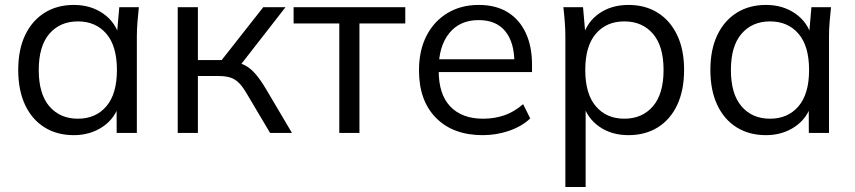

<svg xmlns="http://www.w3.org/2000/svg" viewBox="-20 -531 3415 767"><path d="M274.8 8.9Q207.7 8.9 157.7 -22.3Q107.7 -53.5 80.2 -112Q52.8 -170.5 52.8 -251.4Q52.8 -332.9 80.5 -390.8Q108.2 -448.8 158.2 -480.1Q208.2 -511.3 274.8 -511.3Q342.5 -511.3 392 -476.9Q441.6 -442.5 457.6 -383.1H446.1L456.5 -502.3H534.7Q531.7 -472.9 529.2 -443.6Q526.7 -414.2 526.7 -385.9V0H446.1L445.7 -118.3H457.1Q441.1 -59.4 391.1 -25.2Q341 8.9 274.8 8.9ZM291.2 -56.8Q362.4 -56.8 404.8 -106.3Q447.1 -155.7 447.1 -251.4Q447.1 -347.1 404.8 -396.3Q362.4 -445.5 291.2 -445.5Q220 -445.5 177.4 -396.3Q134.8 -347.1 134.8 -251.4Q134.8 -155.7 177.2 -106.3Q219.6 -56.8 291.2 -56.8Z M690 0V-502.3H770.5V-291.1H865.6L1031.7 -502.3H1120.6L931.4 -259.4L908.6 -284Q937.7 -281 958.7 -270.1Q979.6 -259.2 999.4 -236.9Q1019.2 -214.6 1042.4 -175.7L1146.3 0H1058.9L966.5 -155.7Q949.8 -184.5 934.4 -199.9Q919 -215.3 899.6 -221.4Q880.2 -227.4 851.3 -227.4H770.5V0Z M1335.4 0V-437.2H1152.9V-502.3H1599V-437.2H1415.9V0Z M1908.3 8.9Q1790.3 8.9 1722.1 -59.7Q1653.8 -128.4 1653.8 -249.9Q1653.8 -329.4 1683.7 -387.9Q1713.7 -446.3 1767.6 -478.8Q1821.5 -511.3 1892.3 -511.3Q1961 -511.3 2008.2 -482.1Q2055.3 -453 2080.3 -399.4Q2105.3 -345.8 2105.3 -272.9V-243.1H1715.5V-294.2H2051.8L2034.8 -280.8Q2034.8 -361.4 1998.7 -406Q1962.5 -450.7 1892.2 -450.7Q1816.4 -450.7 1774.5 -398.3Q1732.5 -345.8 1732.5 -257.2V-248.5Q1732.5 -153.7 1779.1 -105.3Q1825.7 -56.8 1909.7 -56.8Q1954.9 -56.8 1994.2 -70.2Q2033.6 -83.6 2069.7 -114.9L2098.2 -57.9Q2064.9 -26.2 2014.3 -8.7Q1963.8 8.9 1908.3 8.9Z M2238.5 216V-385.9Q2238.5 -414.2 2236.2 -443.6Q2234 -472.9 2230.5 -502.3H2309.1L2319.5 -383.1H2308Q2324.1 -442.5 2373.1 -476.9Q2422.1 -511.3 2490.4 -511.3Q2557.9 -511.3 2607.6 -480.1Q2657.4 -448.8 2685.1 -390.8Q2712.8 -332.9 2712.8 -251.4Q2712.8 -170.5 2685.4 -112Q2657.9 -53.5 2607.9 -22.3Q2557.9 8.9 2490.4 8.9Q2422.6 8.9 2373.8 -25.2Q2325 -59.4 2308.5 -118.3H2319.5V216ZM2473.9 -56.8Q2545.6 -56.8 2588.2 -106.3Q2630.8 -155.7 2630.8 -251.4Q2630.8 -347.1 2588.2 -396.3Q2545.6 -445.5 2473.9 -445.5Q2402.7 -445.5 2360.4 -396.3Q2318 -347.1 2318 -251.4Q2318 -155.7 2360.4 -106.3Q2402.7 -56.8 2473.9 -56.8Z M3039.8 8.9Q2972.7 8.9 2922.7 -22.3Q2872.7 -53.5 2845.2 -112Q2817.8 -170.5 2817.8 -251.4Q2817.8 -332.9 2845.5 -390.8Q2873.2 -448.8 2923.2 -480.1Q2973.2 -511.3 3039.8 -511.3Q3107.5 -511.3 3157 -476.9Q3206.6 -442.5 3222.6 -383.1H3211.1L3221.5 -502.3H3299.7Q3296.7 -472.9 3294.2 -443.6Q3291.7 -414.2 3291.7 -385.9V0H3211.1L3210.7 -118.3H3222.1Q3206.1 -59.4 3156.1 -25.2Q3106 8.9 3039.8 8.9ZM3056.2 -56.8Q3127.4 -56.8 3169.8 -106.3Q3212.1 -155.7 3212.1 -251.4Q3212.1 -347.1 3169.8 -396.3Q3127.4 -445.5 3056.2 -445.5Q2985 -445.5 2942.4 -396.3Q2899.8 -347.1 2899.8 -251.4Q2899.8 -155.7 2942.2 -106.3Q2984.6 -56.8 3056.2 -56.8Z"/></svg>

Font: Mulish ExtraLight
Style: Regular
Weight: 200
Designer: Vernon Adams
Foundry: Vernon Adams
Version: Version 3.603